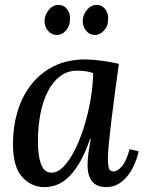

<svg xmlns="http://www.w3.org/2000/svg" viewBox="-20 -754 588 785"><path d="M328 -511Q358 -511 394.5 -506Q431 -501 466 -493Q459 -440 451 -382.5Q443 -325 436.5 -270.5Q430 -216 425.5 -172Q421 -128 421 -103Q421 -84 424.5 -68.5Q428 -53 444 -53Q460 -53 478 -73.5Q496 -94 510 -144L547 -135Q543 -116 533.5 -91.5Q524 -67 508 -43.5Q492 -20 468.5 -4.5Q445 11 414 11Q376 11 357 -12Q338 -35 338 -79Q338 -103 342 -131Q346 -159 351 -188H349Q327 -124 303 -85Q279 -46 255 -25Q231 -4 207.5 3.5Q184 11 162 11Q108 11 70.5 -30.5Q33 -72 33 -166Q33 -235 51.5 -297.5Q70 -360 107.5 -408Q145 -456 200.5 -483.5Q256 -511 328 -511ZM295 -465Q256 -465 226 -442.5Q196 -420 175.5 -380Q155 -340 145 -287.5Q135 -235 135 -175Q135 -119 147.5 -83.5Q160 -48 191 -48Q216 -48 240.5 -73.5Q265 -99 286.5 -142Q308 -185 324.5 -238.5Q341 -292 350.5 -348Q360 -404 361 -455Q349 -460 331.5 -462.5Q314 -465 295 -465ZM368 -611Q347 -611 332.5 -628Q318 -645 318 -670Q320 -696 336.5 -715Q353 -734 374 -734Q397 -734 410.5 -716.5Q424 -699 422 -674Q422 -648 405.5 -629.5Q389 -611 368 -611ZM212 -611Q191 -611 176.5 -628Q162 -645 162 -670Q164 -696 180.5 -715Q197 -734 218 -734Q241 -734 254.5 -716.5Q268 -699 266 -674Q266 -648 250 -629.5Q234 -611 212 -611Z"/></svg>

Font: Lora Medium
Style: Italic
Weight: 500
Italic angle: -3°
Designer: Olga Karpushina, Alexei Vanyashin (Cyrillic)
Foundry: Cyreal
Version: Version 3.004